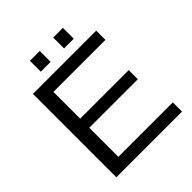

<svg xmlns="http://www.w3.org/2000/svg" viewBox="-227 -979 1120 1120"><g transform="rotate(-45 333.5 -418.5)"><path d="M624 0H82V-688H604V-611.8H174.8V-391.1H575.2V-315.9H174.8V-76.2H624ZM478 -747.1H397.9V-836.9H478ZM287.1 -747.1H206.1V-836.9H287.1Z"/></g></svg>

Font: Libra Sans Modern
Style: Regular
Weight: 400
Foundry: Stefan Peev, Context Ltd
Version: Version 1.000